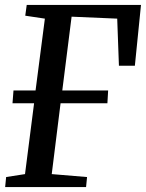

<svg xmlns="http://www.w3.org/2000/svg" viewBox="-20 -763 595 783"><path d="M555 -743 530 -495H465L458 -687L272 -695L234 -394H421L418 -342H227L191 -53L335 -41L331 0H1L5 -41L82 -53L119 -342H31L35 -394H125L163 -687L83 -699L89 -743Z"/></svg>

Font: Koeln Type Serif
Style: Italic
Weight: 400
Italic angle: -8°
Designer: Eben Sorkin
Foundry: Eben Sorkin
Version: Version 2.002